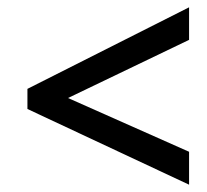

<svg xmlns="http://www.w3.org/2000/svg" viewBox="-20 -622 565 525"><path d="M497 -117 55 -324V-379L497 -602V-513L166 -354L497 -207Z"/></svg>

Font: Noto Sans SemiCondensed Medium
Style: Italic
Weight: 500
Width: 4
Italic angle: -12°
Designer: Monotype Design Team
Foundry: Monotype Imaging Inc.
Version: Version 2.013; ttfautohint (v1.8.4.7-5d5b)